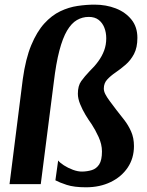

<svg xmlns="http://www.w3.org/2000/svg" viewBox="-20 -794 632 828"><path d="M78.3 -453Q90.5 -540.8 114.7 -599.1Q138.9 -657.3 171 -692.6Q203.1 -727.8 239.7 -745.3Q276.4 -762.8 314.5 -768.4Q352.6 -774 388.1 -774Q437.3 -774 479.3 -757.8Q521.2 -741.5 546.9 -709.6Q572.5 -677.7 572.5 -630.9Q572.5 -588.9 558 -561.3Q543.4 -533.7 521.8 -515.1Q500.3 -496.4 478.5 -481.6Q456.8 -466.8 442.3 -451Q427.7 -435.2 427.7 -412.2Q427.7 -400.8 434.1 -388.1Q440.4 -375.5 452.7 -358.9Q465 -342.4 482.5 -319.2Q498.1 -299.3 515.6 -277Q533.1 -254.6 545.4 -227Q557.7 -199.3 557.7 -164.1Q557.7 -111.7 530.9 -71.6Q504.1 -31.6 457.4 -9Q410.7 13.7 351 13.7Q299.6 13.7 267.7 3.3Q235.8 -7.2 218.9 -16.4L230.8 -102Q237.8 -92.5 255.4 -81.1Q273 -69.7 294.6 -61.7Q316.2 -53.7 335.1 -54.1Q356.8 -54.6 376.2 -60.5Q395.6 -66.5 407.7 -84.8Q419.7 -103.2 419.7 -141Q419.7 -171.7 405.1 -203.5Q390.5 -235.2 375.3 -258.2Q362.4 -275.9 348.7 -298.7Q335 -321.5 325.4 -345.4Q315.8 -369.2 315.8 -389.9Q315.8 -424 330.3 -444.2Q344.8 -464.3 366.5 -487.1Q387.8 -507.4 403.8 -529.5Q419.9 -551.5 429.1 -576.1Q438.2 -600.7 438.2 -628.9Q438.2 -653.5 430.1 -674.4Q422 -695.3 405.5 -708.2Q389 -721.1 362.8 -721.1Q335.3 -721.1 311.7 -707.5Q288.2 -693.9 269.2 -662Q250.3 -630 236 -575.5Q221.7 -521.1 212 -439.6L155.8 0H21.1Z"/></svg>

Font: Merriweather 7pt Light
Style: Italic
Weight: 300
Italic angle: -7.8°
Designer: Eben Sorkin
Foundry: Eben Sorkin
Version: Version 2.200;gftools[0.9.31]